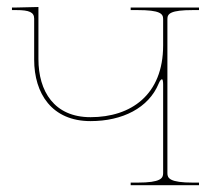

<svg xmlns="http://www.w3.org/2000/svg" viewBox="-20 -542 620 562"><path d="M562.5 -520H362.5V-512.5H382.5C448.5 -512.5 457.5 -502 457.5 -486.5V-409C457.5 -264 363 -199 245 -199C138.5 -199 92.5 -275 92.5 -369V-521.5L27.5 -520H15V-512.5H27.5C66 -512.5 80 -506 80 -487.5V-367.5C80 -268 132 -187.5 245 -187.5C338.5 -187.5 415 -226 444.5 -297.5C448 -306.5 452 -310 454 -310C456.5 -310 457.5 -303 457.5 -294.5V-35C457.5 -20.5 451 -7.5 382.5 -7.5H362.5V0H562.5V-7.5H545C476.5 -7.5 470 -20.5 470 -35V-486.5C470 -502 479 -512.5 545 -512.5H562.5Z"/></svg>

Font: Znikomit
Style: Regular
Weight: 100
Designer: gluk
Foundry: gluk
Version: Version 0.55